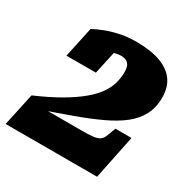

<svg xmlns="http://www.w3.org/2000/svg" viewBox="-190 -789 901 922"><g transform="rotate(30 260.5 -328.0)"><path d="M-39 0H468L518 -244H429L410 -194Q403 -176 390 -168Q377 -160 354 -157.5Q331 -155 292 -155H58L60 -139Q151 -170 226.5 -197.5Q302 -225 362 -253Q422 -281 463.5 -313.5Q505 -346 527 -388Q549 -430 549 -486Q549 -542 522 -579.5Q495 -617 441.5 -636.5Q388 -656 307 -656Q258 -656 215.5 -646.5Q173 -637 140.5 -624Q108 -611 86 -599L50 -430H213L245 -576Q231 -575 218.5 -570Q206 -565 197.5 -557Q189 -549 186.5 -540.5Q184 -532 188 -525Q197 -534 211.5 -542Q226 -550 243.5 -555.5Q261 -561 277 -561Q296 -561 308 -554.5Q320 -548 325.5 -535Q331 -522 331 -500Q331 -468 322 -437Q313 -406 291.5 -375.5Q270 -345 232 -313.5Q194 -282 137.5 -249Q81 -216 0 -181Z"/></g></svg>

Font: Roboto Serif Black
Style: Italic
Weight: 900
Italic angle: -10°
Version: Version 1.008